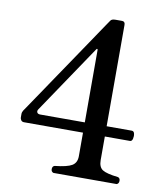

<svg xmlns="http://www.w3.org/2000/svg" viewBox="-82 -798 751 866"><g transform="rotate(10 293.5 -364.5)"><path d="M221 0Q210 -4 210.5 -16.5Q211 -29 221 -32Q278 -38 299.5 -51Q321 -64 321 -94V-202H51Q42 -202 37.5 -208Q33 -214 33 -221V-237Q33 -242 34.5 -245.5Q36 -249 38 -253Q38 -253 55 -278Q72 -303 100 -344.5Q128 -386 161.5 -435.5Q195 -485 228.5 -534.5Q262 -584 290 -625.5Q318 -667 335.5 -693Q353 -719 354 -720Q359 -729 377 -729H407Q421 -729 421 -713V-249H536Q546 -249 548.5 -237.5Q551 -226 548 -214Q545 -202 536 -202H421V-94Q421 -62 439.5 -50Q458 -38 511 -32Q521 -29 521 -16.5Q521 -4 511 0ZM117 -249H321V-581Q321 -584 319 -585Q317 -586 315 -583L104 -270Q99 -262 102.5 -255.5Q106 -249 117 -249Z"/></g></svg>

Font: Zen Old Mincho SemiBold
Style: Regular
Weight: 600
Version: Version 1.500